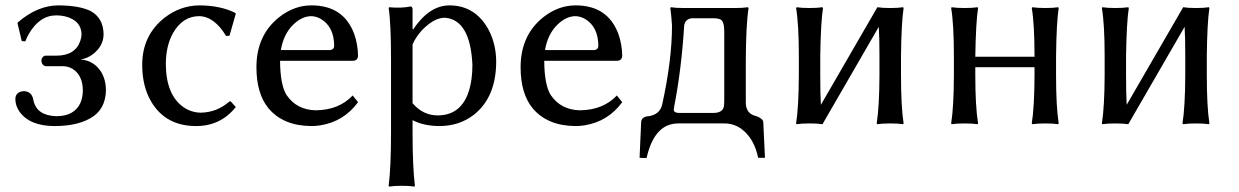

<svg xmlns="http://www.w3.org/2000/svg" viewBox="-20 -459 4609 714"><path d="M189.9 -401.9Q126.5 -401.9 86.4 -331.5Q79.1 -318.4 74.2 -305.2L61 -306.2L44.9 -373L47.9 -377Q119.6 -438.5 196.8 -439Q275.9 -438.5 316.9 -418Q364.3 -392.1 365.2 -332Q365.2 -289.1 326.7 -258.3Q305.2 -241.7 279.8 -237.8Q329.1 -233.9 356 -191.9Q373.5 -163.1 374 -124Q373 -59.6 328.1 -26.9Q275.4 9.8 183.1 9.8Q91.3 9.8 52.7 -43.5Q37.1 -65.9 37.1 -90.8Q37.1 -111.3 57.1 -118.2Q62.5 -119.6 66.9 -120.1Q99.1 -120.1 104.5 -85.4Q105 -83.5 105 -83Q118.2 -29.3 189 -26.9Q255.4 -26.9 278.3 -74.7Q287.6 -95.2 288.1 -121.1Q288.1 -179.2 249.5 -203.1Q232.9 -212.9 212.9 -212.9H148.9Q136.2 -215.8 133.8 -231.9Q133.8 -246.6 146 -251.5Q147.9 -252 148.9 -252H189Q260.3 -252 278.8 -307.6Q282.7 -319.8 283.2 -330.1Q283.2 -382.3 223.1 -397.9Q206.5 -401.9 189.9 -401.9Z M720.7 -398.9Q659.2 -398.9 623 -335.4Q597.2 -288.1 596.7 -223.1Q596.7 -105.5 663.6 -59.6Q692.4 -40.5 726.6 -40Q787.1 -41 833.5 -82H837.9L856.9 -61Q800.3 9.8 709.5 9.8Q595.7 9.8 542 -81.5Q508.8 -138.7 508.8 -217.8Q508.8 -327.1 591.3 -392.6Q650.4 -438.5 721.7 -439Q800.3 -438.5 854.5 -411.1L856.9 -408.2L833.5 -326.2L820.8 -325.2Q776.9 -397.9 720.7 -398.9Z M1024.4 -272.9H1208.5Q1221.7 -274.9 1222.7 -287.1Q1222.7 -359.4 1172.9 -388.7Q1155.3 -398.4 1138.2 -398.9Q1102.5 -398.9 1069.3 -366.2Q1034.2 -331.1 1024.4 -272.9ZM1291.5 -104 1311.5 -79.1Q1258.8 -6.8 1170.4 7.3Q1153.3 9.8 1137.2 9.8Q1033.2 8.8 978.5 -56.2Q933.6 -110.8 933.6 -209Q933.6 -328.1 1018.6 -395.5Q1074.2 -439 1138.2 -439Q1257.3 -439 1296.9 -333.5Q1311 -294.4 1311.5 -250Q1309.6 -233.9 1293.5 -232.9H1021.5Q1022 -144 1045.4 -106Q1083 -50.3 1154.3 -48.8Q1240.7 -49.8 1291.5 -104Z M1514.2 -293.9V-75.2Q1552.7 -30.3 1606.9 -29.8Q1714.4 -29.8 1733.4 -165Q1736.8 -190.4 1736.8 -217.8Q1729 -385.7 1634.3 -393.1Q1594.2 -393.1 1549.3 -346.7Q1525.9 -320.8 1514.2 -293.9ZM1514.2 -352.1 1516.1 -349.1Q1575.7 -438.5 1650.9 -439Q1745.6 -439 1794.9 -352.1Q1824.7 -297.9 1825.2 -231Q1825.2 -97.7 1742.2 -32.2Q1688 9.8 1613.3 9.8Q1555.2 9.3 1514.2 -12.2V32.2Q1514.2 161.1 1522.9 231.9L1521 234.9Q1502.9 231.9 1474.1 231.9Q1445.3 231.9 1427.2 234.9L1425.3 231.9Q1434.1 163.6 1434.1 32.2V-234.9Q1434.1 -373 1425.3 -429.2L1427.2 -432.1Q1471.2 -427.7 1507.8 -435.1Q1513.7 -433.1 1514.2 -424.8Z M2006.8 -272.9H2190.9Q2204.1 -274.9 2205.1 -287.1Q2205.1 -359.4 2155.3 -388.7Q2137.7 -398.4 2120.6 -398.9Q2085 -398.9 2051.8 -366.2Q2016.6 -331.1 2006.8 -272.9ZM2273.9 -104 2293.9 -79.1Q2241.2 -6.8 2152.8 7.3Q2135.7 9.8 2119.6 9.8Q2015.6 8.8 1960.9 -56.2Q1916 -110.8 1916 -209Q1916 -328.1 2001 -395.5Q2056.6 -439 2120.6 -439Q2239.7 -439 2279.3 -333.5Q2293.5 -294.4 2293.9 -250Q2292 -233.9 2275.9 -232.9H2003.9Q2004.4 -144 2027.8 -106Q2065.4 -50.3 2136.7 -48.8Q2223.1 -49.8 2273.9 -104Z M2485.4 -50.8Q2486.8 -39.1 2504.4 -39.1H2633.3Q2666.5 -39.1 2671.9 -62.5Q2673.3 -71.8 2673.3 -87.9V-341.8Q2673.3 -378.4 2660.2 -386.2Q2650.4 -391.1 2633.3 -391.1H2552.2Q2528.8 -388.2 2524.4 -365.2Q2514.6 -204.6 2487.3 -63.5Q2485.4 -54.2 2485.4 -50.8ZM2479 -364.3Q2476.6 -402.3 2472.7 -429.2L2474.6 -432.1Q2492.7 -429.2 2522.5 -429.2H2713.4Q2743.2 -429.2 2761.2 -432.1L2763.7 -429.2Q2753.9 -365.2 2753.4 -229V-76.2Q2754.4 -34.7 2793.5 -26.9Q2816.4 -18.1 2818.4 -5.9L2824.7 127.9H2799.3Q2785.6 59.6 2741.2 23.4Q2711.4 0 2674.3 0H2502.4Q2419.4 0 2388.7 111.8Q2386.2 120.6 2384.3 128.9L2358.4 127.9L2364.3 -4.9Q2365.2 -23.4 2389.6 -26.9Q2391.6 -26.9 2392.6 -26.9Q2433.6 -33.2 2442.4 -69.8Q2479 -236.3 2479 -364.3Z M2950.7 -250Q2950.7 -369.1 2940.4 -429.2L2942.4 -432.1Q2960.4 -429.2 2990.2 -429.2Q3020 -429.2 3038.6 -432.1L3040.5 -429.2Q3032.2 -375 3030.3 -250V-179.2Q3030.3 -107.4 3032.7 -69.3L3242.7 -432.1Q3260.7 -429.2 3290.5 -429.2Q3320.3 -429.2 3338.4 -432.1L3340.3 -429.2Q3332 -375 3330.6 -250V-179.2Q3330.6 -63 3340.3 0L3338.4 2.9Q3320.3 0 3290.5 0Q3260.7 0 3242.7 2.9L3240.2 0Q3250 -61 3250.5 -179.2V-250Q3250.5 -320.3 3248 -359.4L3038.6 2.9Q3020.5 0 2990.2 0Q2960.4 0 2942.4 2.9L2940.4 0Q2950.2 -61 2950.7 -179.2Z M3527.3 -250Q3527.3 -369.1 3517.1 -429.2L3519 -432.1Q3537.1 -429.2 3566.9 -429.2Q3596.7 -429.2 3615.2 -432.1L3617.2 -429.2Q3608.9 -375 3606.9 -250V-248H3827.1V-250Q3827.1 -369.1 3816.9 -429.2L3819.3 -432.1Q3837.4 -429.2 3867.2 -429.2Q3897 -429.2 3915 -432.1L3917 -429.2Q3908.7 -375 3907.2 -250V-179.2Q3907.2 -63 3917 0L3915 2.9Q3897 0 3867.2 0Q3837.4 0 3819.3 2.9L3816.9 0Q3826.7 -61 3827.1 -179.2V-209H3606.9V-179.2Q3606.9 -63 3617.2 0L3615.2 2.9Q3597.2 0 3566.9 0Q3537.1 0 3519 2.9L3517.1 0Q3526.9 -61 3527.3 -179.2Z M4087.9 -250Q4087.9 -369.1 4077.6 -429.2L4079.6 -432.1Q4097.7 -429.2 4127.4 -429.2Q4157.2 -429.2 4175.8 -432.1L4177.7 -429.2Q4169.4 -375 4167.5 -250V-179.2Q4167.5 -107.4 4169.9 -69.3L4379.9 -432.1Q4397.9 -429.2 4427.7 -429.2Q4457.5 -429.2 4475.6 -432.1L4477.5 -429.2Q4469.2 -375 4467.8 -250V-179.2Q4467.8 -63 4477.5 0L4475.6 2.9Q4457.5 0 4427.7 0Q4397.9 0 4379.9 2.9L4377.4 0Q4387.2 -61 4387.7 -179.2V-250Q4387.7 -320.3 4385.3 -359.4L4175.8 2.9Q4157.7 0 4127.4 0Q4097.7 0 4079.6 2.9L4077.6 0Q4087.4 -61 4087.9 -179.2Z"/></svg>

Font: Linux Biolinum O
Style: Regular
Weight: 400
Designer: Philipp H. Poll
Foundry: Philipp H. Poll
Version: Version 1.0.4